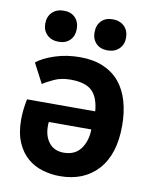

<svg xmlns="http://www.w3.org/2000/svg" viewBox="-81 -764 671 840"><g transform="rotate(10 254.0 -344.0)"><path d="M49 -457Q79 -481 130.5 -497.5Q182 -514 240 -514Q300 -514 344 -495Q388 -476 416.5 -441.5Q445 -407 459 -358Q473 -309 473 -250Q473 -123 411 -54.5Q349 14 242 14Q203 14 165.5 3Q128 -8 98.5 -33Q69 -58 51 -99.5Q33 -141 33 -201Q33 -243 43 -292H346Q341 -354 311.5 -382Q282 -410 216 -410Q175 -410 143.5 -395.5Q112 -381 95 -369ZM241 -90Q291 -90 316.5 -124.5Q342 -159 343 -211H154Q149 -157 172.5 -123.5Q196 -90 241 -90ZM64 -632Q64 -664 83.5 -683Q103 -702 135 -702Q167 -702 185.5 -683Q204 -664 204 -632Q204 -602 185.5 -583Q167 -564 135 -564Q103 -564 83.5 -583Q64 -602 64 -632ZM283 -632Q283 -664 301.5 -683Q320 -702 352 -702Q384 -702 403.5 -683Q423 -664 423 -632Q423 -602 403.5 -583Q384 -564 352 -564Q320 -564 301.5 -583Q283 -602 283 -632Z"/></g></svg>

Font: PTSans
Style: Bold
Weight: 700
Designer: A.Korolkova, O.Umpeleva, V.Yefimov
Foundry: ParaType Ltd
Version: Version 2.003W OFL